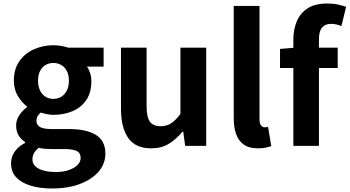

<svg xmlns="http://www.w3.org/2000/svg" viewBox="-20 -832 1994 1095"><path d="M276 243Q210 243 157 227.5Q104 212 73.5 180.5Q43 149 43 99Q43 64 63 34Q83 4 123 -17V-22Q101 -36 86.5 -59Q72 -82 72 -117Q72 -148 90.5 -175.5Q109 -203 134 -221V-225Q105 -246 82 -284Q59 -322 59 -372Q59 -438 90.5 -483Q122 -528 174 -551Q226 -574 284 -574Q309 -574 330.5 -570Q352 -566 370 -560H571V-452H476Q487 -437 494 -415Q501 -393 501 -367Q501 -304 472 -261.5Q443 -219 394 -198Q345 -177 284 -177Q269 -177 250 -180.5Q231 -184 212 -190Q201 -180 194.5 -169.5Q188 -159 188 -141Q188 -120 207.5 -108Q227 -96 276 -96H372Q473 -96 527 -62.5Q581 -29 581 44Q581 101 543.5 145.5Q506 190 437.5 216.5Q369 243 276 243ZM284 -268Q309 -268 329 -280Q349 -292 361 -315.5Q373 -339 373 -372Q373 -405 361 -427.5Q349 -450 329 -461.5Q309 -473 284 -473Q260 -473 240 -461.5Q220 -450 208.5 -427.5Q197 -405 197 -372Q197 -339 208.5 -315.5Q220 -292 240 -280Q260 -268 284 -268ZM298 149Q341 149 372.5 138Q404 127 422 109Q440 91 440 69Q440 39 416 28.5Q392 18 347 18H278Q253 18 235 16.5Q217 15 201 11Q182 26 173.5 42.5Q165 59 165 77Q165 111 201 130Q237 149 298 149Z M843 14Q752 14 711 -45.5Q670 -105 670 -211V-560H816V-229Q816 -164 835 -138Q854 -112 896 -112Q930 -112 955.5 -128.5Q981 -145 1009 -182V-560H1156V0H1036L1025 -81H1021Q985 -38 943 -12Q901 14 843 14Z M1452 14Q1400 14 1370 -7.5Q1340 -29 1326.5 -67.5Q1313 -106 1313 -157V-798H1460V-151Q1460 -126 1469.5 -116Q1479 -106 1489 -106Q1494 -106 1498 -106.5Q1502 -107 1509 -108L1527 1Q1514 6 1495.5 10Q1477 14 1452 14Z M1653 0V-605Q1653 -663 1672.5 -710Q1692 -757 1734.5 -784.5Q1777 -812 1847 -812Q1881 -812 1908 -806Q1935 -800 1954 -793L1927 -683Q1899 -696 1867 -696Q1835 -696 1817 -675Q1799 -654 1799 -608V0ZM1577 -444V-553L1661 -560H1906V-444Z"/></svg>

Font: Noto Sans HK Thin
Style: Bold
Weight: 700
Version: Version 2.004-H2;hotconv 1.0.118;makeotfexe 2.5.65603